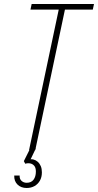

<svg xmlns="http://www.w3.org/2000/svg" viewBox="-20 -749 489 958"><path d="M125 0 273 -701H132L138 -729H449L443 -701H304L156 0ZM113 189Q85 189 67.5 172Q50 155 51 127H78Q77 144 87.5 153.5Q98 163 113 163Q136 163 147.5 147.5Q159 132 159 107Q159 88 151 78.5Q143 69 131 66.5Q119 64 106 68L99 55L131 -9H159L127 58L124 47Q136 44 147.5 47Q159 50 168.5 58.5Q178 67 183.5 80Q189 93 189 111Q189 135 179 152.5Q169 170 152 179.5Q135 189 113 189Z"/></svg>

Font: Hubot Sans Condensed ExtraLight
Style: Italic
Weight: 200
Width: 3
Italic angle: -12.0243°
Designer: Deni Anggara
Foundry: GitHub, Inc., Subsidiary of Microsoft Corporation
Version: Version 2.000